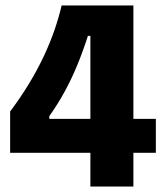

<svg xmlns="http://www.w3.org/2000/svg" viewBox="-20 -681 605 701"><path d="M17 -123V-274Q56 -326 86.5 -376.5Q117 -427 140 -476Q163 -525 179 -571.5Q195 -618 205 -661H467V0H310V-550H301Q283 -494 262 -443Q241 -392 215.5 -345.5Q190 -299 160 -257V-247H549V-123Z"/></svg>

Font: Bricolage Grotesque SemiCondensed ExtraBold
Style: Regular
Weight: 800
Width: 4
Designer: Mathieu Triay
Foundry: Atelier Triay
Version: Version 1.001;gftools[0.9.33.dev8+g029e19f]